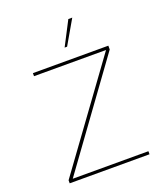

<svg xmlns="http://www.w3.org/2000/svg" viewBox="-171 -1094 1050 1211"><g transform="rotate(-20 353.5 -488.5)"><path d="M364.7 -815.4H348.1L431.6 -976.6H458ZM621.1 0H85.4V-20.5L588.4 -711.9H105V-732.4H611.3V-707L113.3 -20.5H621.1Z"/></g></svg>

Font: Kumbh Sans Thin
Style: Regular
Weight: 250
Version: Version 1.004